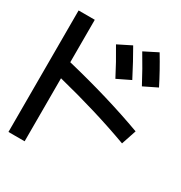

<svg xmlns="http://www.w3.org/2000/svg" viewBox="-197 -942 1080 1144"><g transform="rotate(30 343.5 -370.5)"><path d="M320.3 -711.9 412.1 -757.8Q458 -678.7 510.7 -576.2L419.9 -532.2Q375 -620.1 320.3 -711.9ZM476.6 -753.9 569.3 -800.8Q626 -707 670.9 -617.2L579.1 -572.3Q530.3 -665 476.6 -753.9ZM26.4 -775.4H137.7V-483.4Q433.6 -412.1 680.7 -321.3L646.5 -218.8Q416 -303.7 137.7 -373V60.5H26.4Z"/></g></svg>

Font: RobotoJAA
Style: Medium
Weight: 500
Version: Version 2.05; 2016-11-05